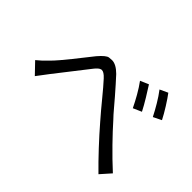

<svg xmlns="http://www.w3.org/2000/svg" viewBox="-130 -1005 1261 1261"><g transform="rotate(45 500.0 -374.5)"><path d="M821 -726 765 -700C800 -655 835 -594 862 -541L919 -569C895 -617 848 -691 821 -726ZM692 -675 634 -650C669 -603 703 -541 728 -489L787 -515C763 -563 716 -638 692 -675ZM51 -259 124 -183C140 -203 162 -234 183 -261C232 -323 316 -431 361 -489C388 -524 404 -523 407 -523C419 -523 434 -515 455 -492C502 -442 576 -346 641 -273C708 -195 801 -95 875 -23L938 -94C850 -174 751 -277 692 -344C676 -361 659 -379 642 -400L590 -461C555 -501 521 -540 492 -571C462 -601 434 -616 409 -616C406 -616 397 -615 382 -614C367 -612 345 -594 316 -560C260 -490 175 -378 122 -325C95 -297 75 -278 51 -259Z"/></g></svg>

Font: Spoqa Han Sans Neo
Style: Regular
Weight: 400
Designer: [Spoqa Han Sans Neo] Dong-huui Kim ___ Younghwa Kang ___ Yujin Lee ___ [Noto Sans] Ryoko NISHIZUKA ____ (kana & ideograp
Foundry: Spoqa (http://www.spoqa-han-sans.com)
Version: Version 1.100;hotconv 1.0.109;makeotfexe 2.5.65596